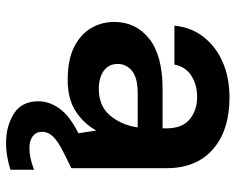

<svg xmlns="http://www.w3.org/2000/svg" viewBox="-90 -458 758 617"><g transform="rotate(90 288.5 -149.0)"><path d="M236 12Q172 12 131 -8.5Q90 -29 70 -63Q50 -97 50 -138Q50 -207 104 -250Q158 -293 266 -293H392V-305Q392 -356 363 -380Q334 -404 291 -404Q252 -404 223 -385.5Q194 -367 187 -331H62Q67 -385 98.5 -425Q130 -465 180 -486.5Q230 -508 292 -508Q398 -508 459 -455Q520 -402 520 -305V0H411L399 -80Q377 -40 337.5 -14Q298 12 236 12ZM265 -88Q320 -88 350.5 -124Q381 -160 389 -213H280Q229 -213 207 -194.5Q185 -176 185 -149Q185 -120 207 -104Q229 -88 265 -88ZM438 210Q385 210 345 185Q305 160 305 106Q305 66 335 30Q365 -6 445 -40L491 -60L520 0L468 26Q432 44 417.5 60Q403 76 403 94Q403 113 417 124Q431 135 455 135Q487 135 525 120V196Q506 202 484 206Q462 210 438 210Z"/></g></svg>

Font: DeepMind Sans
Style: Bold
Weight: 700
Designer: Jonny Pinhorn / Modifications: Colophon Foundry
Foundry: Colophon Foundry
Version: Version 1.002; ttfautohint (v1.8.2)